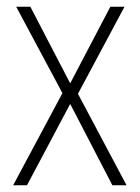

<svg xmlns="http://www.w3.org/2000/svg" viewBox="-20 -549 415 569"><path d="M165 -273 28 -529H70L188 -302L307 -529H349L211 -271L355 0H313L188 -241L60 0H19Z"/></svg>

Font: Noto Sans Khmer Condensed ExtraLight
Style: Regular
Weight: 200
Width: 3
Designer: Danh Hong and the Monotype Design Team
Foundry: Monotype Imaging Inc.
Version: Version 2.004; ttfautohint (v1.8.4.7-5d5b)